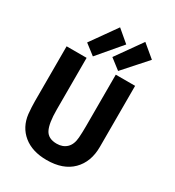

<svg xmlns="http://www.w3.org/2000/svg" viewBox="-232 -1118 1159 1272"><g transform="rotate(30 347.5 -481.5)"><path d="M587 -231Q587 -116 518.5 -47.5Q450 21 324 21Q214 21 146.5 -34Q79 -89 68 -183Q63 -235 63 -279V-698H216V-302Q216 -197 239.5 -151.5Q263 -106 328 -106Q374 -106 403 -133.5Q432 -161 436 -216Q439 -256 439 -303V-698H587ZM361 -788 500 -984 597 -903 440 -727ZM399 -906 247 -727 168 -788 307 -984Z"/></g></svg>

Font: Repo
Style: Bold
Weight: 700
Designer: Stefan Peev
Foundry: Context Ltd
Version: Version 001.000